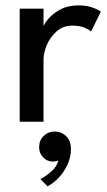

<svg xmlns="http://www.w3.org/2000/svg" viewBox="-20 -442 390 697"><path d="M138 0H51.5V-410.5H138V-339.5H135.5Q138 -352.5 154 -372Q170 -391.5 198 -407Q226 -422.5 265 -422.5Q293.5 -422.5 315.2 -414.8Q337 -407 346 -399.5L310.5 -327.5Q303.5 -334.5 286 -341.8Q268.5 -349 242.5 -349Q209.5 -349 186 -328.5Q162.5 -308 150.2 -279.2Q138 -250.5 138 -226ZM152.5 234.5 126.5 208Q144.5 199.5 165.5 181.2Q186.5 163 192 140.5Q183.5 144.5 171.5 144.5Q151.5 144.5 136.8 129.5Q122 114.5 122 92Q122 67.5 138.5 51.5Q155 35.5 178.5 35.5Q203 35.5 220.2 52.5Q237.5 69.5 237.5 98.5Q237.5 128 225.5 154.5Q213.5 181 194.2 201.8Q175 222.5 152.5 234.5Z"/></svg>

Font: League Spartan Thin
Style: Regular
Weight: 400
Version: Version 2.002